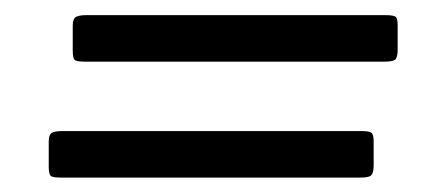

<svg xmlns="http://www.w3.org/2000/svg" viewBox="-20 -518 600 260"><path d="M97 -497.5H502Q513.5 -497.5 516 -495Q518.5 -492.5 518.5 -483.5V-451Q518.5 -442 516 -438.2Q513.5 -434.5 500.5 -434.5H95.5Q83.5 -434.5 81 -437Q78.5 -439.5 78.5 -449.5V-483.5Q78.5 -492.5 82.8 -495Q87 -497.5 97 -497.5ZM64.5 -340.5H469.5Q480.5 -340.5 483.2 -338Q486 -335.5 486 -326.5V-294Q486 -285 483.2 -281.2Q480.5 -277.5 468 -277.5H63Q51 -277.5 48.5 -280Q46 -282.5 46 -292.5V-326.5Q46 -335.5 50 -338Q54 -340.5 64.5 -340.5Z"/></svg>

Font: Besley* Medium
Style: Italic
Weight: 500
Italic angle: -13°
Designer: Owen Earl
Foundry: indestructible type*
Version: Version 3.000; ttfautohint (v1.8.3)